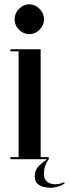

<svg xmlns="http://www.w3.org/2000/svg" viewBox="-20 -758 328 914"><path d="M120 -595.5Q91.5 -595.5 70.5 -616.5Q49.5 -637.5 49.5 -665.5Q49.5 -694.5 70.5 -716Q91.5 -737.5 120 -737.5Q147 -737.5 168.2 -716Q189.5 -694.5 189.5 -665.5Q189.5 -637.5 168.2 -616.5Q147 -595.5 120 -595.5ZM29.5 0V-10H68.5V-513.5H29.5V-523.5H173.5V-10H212V0Q203 11.5 196 29.5Q189 47.5 189 70.5Q189 95.5 204.5 107.2Q220 119 240.5 119Q254.5 119 266 116.2Q277.5 113.5 284.5 109.5L288.5 114Q277 123.5 257.5 129.8Q238 136 220 136Q204 136 186.8 131.5Q169.5 127 157.5 115.5Q145.5 104 145.5 82Q145.5 50.5 166.2 30.8Q187 11 204 0Z"/></svg>

Font: Imbue 100pt SemiBold
Style: Regular
Weight: 600
Designer: Tyler Finck
Foundry: Etcetera Type Company
Version: Version 1.102; ttfautohint (v1.8.3)